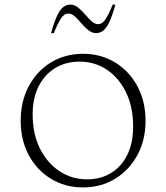

<svg xmlns="http://www.w3.org/2000/svg" viewBox="-20 -805 723 835"><path d="M341 10Q263 10 201.5 -27.5Q140 -65 105 -130.5Q70 -196 70 -280Q70 -364 105 -430Q140 -496 201.5 -533.5Q263 -571 341 -571Q419 -571 480.5 -533.5Q542 -496 577.5 -430Q613 -364 613 -280Q613 -196 577.5 -130.5Q542 -65 480.5 -27.5Q419 10 341 10ZM359 -25Q418 -25 463.5 -53Q509 -81 534 -132.5Q559 -184 559 -254Q559 -340 528 -403.5Q497 -467 444.5 -502Q392 -537 326 -537Q266 -537 220 -509Q174 -481 148 -429.5Q122 -378 122 -308Q122 -222 154 -158.5Q186 -95 239.5 -60Q293 -25 359 -25ZM202 -661Q216 -711 229 -738Q242 -765 256 -775Q270 -785 286 -785Q304 -785 320 -772Q336 -759 350 -742.5Q364 -726 378 -713Q392 -700 406 -700Q425 -700 438.5 -720.5Q452 -741 470 -785H482Q468 -735 455 -708Q442 -681 428 -671Q414 -661 398 -661Q380 -661 364 -674Q348 -687 334 -703.5Q320 -720 306 -733Q292 -746 278 -746Q259 -746 245.5 -725.5Q232 -705 214 -661Z"/></svg>

Font: Spectral SC ExtraLight
Style: Regular
Weight: 275
Designer: Jean-Baptiste Levee
Foundry: Production Type
Version: Version 2.001